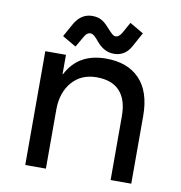

<svg xmlns="http://www.w3.org/2000/svg" viewBox="-77 -752 775 824"><g transform="rotate(10 310.0 -340.0)"><path d="M177 -257V0H87V-496H177V-412H179Q229 -510 350 -510Q444 -510 496 -456Q549 -401 549 -295V0H459V-278Q459 -351 424 -388Q390 -424 324 -424Q258 -424 218 -379Q177 -332 177 -257ZM260 -680Q284 -680 300 -671Q315 -663 331 -645Q350 -624 355 -620Q364 -611 373 -611Q387 -611 399 -631L423 -674L426 -679L486 -644L452 -582Q427 -536 378 -536Q336 -536 303 -575Q296 -584 283 -597Q273 -605 265 -605Q249 -605 239 -586L214 -543L211 -538L151 -573L185 -634Q213 -680 260 -680Z"/></g></svg>

Font: Rilu
Style: Bold
Weight: 500
Designer: Alí Sinisterra
Foundry: Alí Sinisterra
Version: ""